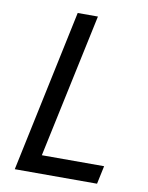

<svg xmlns="http://www.w3.org/2000/svg" viewBox="-82 -773 641 832"><g transform="rotate(10 239.0 -357.0)"><path d="M41 0 192 -714H281L146 -80H420L403 0Z"/></g></svg>

Font: BC Sans
Style: Italic
Weight: 400
Italic angle: -12°
Designer: Monotype Design Team
Designer: Province of B.C.
Foundry: Monotype Imaging Inc.
Version: Version 2.000;GOOG;noto-source:20170915:90ef993387c0